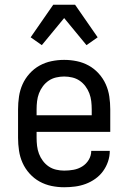

<svg xmlns="http://www.w3.org/2000/svg" viewBox="-20 -780 540 808"><path d="M250 8Q223 8 196.5 2.5Q170 -3 146.5 -16Q123 -29 104.5 -49.5Q86 -70 75 -94.5Q64 -119 60 -146Q56 -173 56 -200V-320Q56 -347 60 -374Q64 -401 75 -425.5Q86 -450 104.5 -470.5Q123 -491 146.5 -504Q170 -517 196.5 -522.5Q223 -528 250 -528Q277 -528 303.5 -522.5Q330 -517 353.5 -504Q377 -491 395.5 -470.5Q414 -450 425 -425.5Q436 -401 440 -374Q444 -347 444 -320V-225H134V-200Q134 -183 136 -166Q138 -149 144 -133Q150 -117 160.5 -103Q171 -89 185 -79.5Q199 -70 216 -66Q233 -62 250 -62Q270 -62 289.5 -65.5Q309 -69 326 -79.5Q343 -90 353.5 -107.5Q364 -125 364 -145H442Q442 -122 434.5 -100Q427 -78 413.5 -59.5Q400 -41 381 -27.5Q362 -14 340.5 -6Q319 2 296 5Q273 8 250 8ZM366 -295V-320Q366 -337 364 -354Q362 -371 356 -387Q350 -403 339.5 -417Q329 -431 315 -440.5Q301 -450 284 -454Q267 -458 250 -458Q233 -458 216 -454Q199 -450 185 -440.5Q171 -431 160.5 -417Q150 -403 144 -387Q138 -371 136 -354Q134 -337 134 -320V-295ZM156 -590 109 -623 204 -760H296L391 -623L344 -590L250 -704Z"/></svg>

Font: Iosevka
Style: Regular
Weight: 400
Monospace: yes
Designer: Belleve Invis
Foundry: Belleve Invis
Version: Version 33.2.3; ttfautohint (v1.8.4)